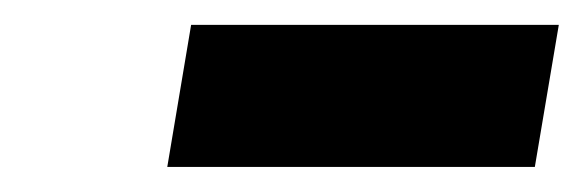

<svg xmlns="http://www.w3.org/2000/svg" viewBox="-20 -760 465 153"><path d="M425.3 -740.2 406.2 -627H113.3L132.3 -740.2Z"/></svg>

Font: Inter 17pt Black
Style: Italic
Weight: 900
Italic angle: -9.3988°
Version: Version 4.001;git-66647c0bb